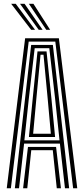

<svg xmlns="http://www.w3.org/2000/svg" viewBox="-20 -1004 448 1024"><path d="M16 0 114 -800H294L392 0H370L275 -782.2H133L38 0ZM103.2 0 129.2 -220.5H279L305 0H282.8L261.5 -203H146.8L125.5 0ZM59.2 0 146.2 -764.2H262L348.8 0H326.5L299.5 -238H108.5L81.5 0ZM110 -255.5H297.5L273.8 -478.8L243 -746.8H165L133.8 -478.8ZM134.2 -273.2 154.5 -478.8 180 -730H228.2L254.2 -478.8L273.8 -273.2ZM156.8 -290.8H251.2L234.2 -478.8L212 -712.2H196.2L174 -478.8ZM146.2 -845 39.5 -983.8H63.8L167 -845ZM186.5 -845 86.8 -983.8H111L207.2 -845ZM226.8 -845 134 -983.8H158.2L247.5 -845Z"/></svg>

Font: Big Shoulders Inline Display Thin
Style: Bold
Weight: 700
Version: Version 2.002